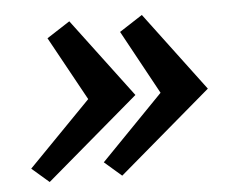

<svg xmlns="http://www.w3.org/2000/svg" viewBox="-40 -525 709 550"><g transform="rotate(-5 314.0 -250.0)"><path d="M81.7 -23 32.3 -65.7 212.3 -250 111.3 -433.7 177.7 -476.7 348 -250ZM290.3 -23 241 -65.7 420.3 -250 320 -433.7 386.3 -476.7 556.3 -250Z"/></g></svg>

Font: Epunda Slab Light
Style: Italic
Weight: 300
Italic angle: -12°
Designer: Simon Atzbach
Foundry: typofactur
Version: Version 1.102